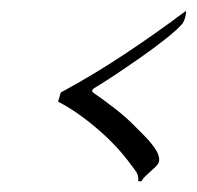

<svg xmlns="http://www.w3.org/2000/svg" viewBox="-20 -389 366 357"><path d="M237 -52Q238 -62 233.5 -69Q229 -76 224 -82Q199 -117 161 -149.5Q123 -182 88 -200L93 -217Q154 -250 212 -288.5Q270 -327 326 -369Q326 -357 320 -346Q311 -335 289 -317.5Q267 -300 240.5 -281.5Q214 -263 190.5 -247.5Q167 -232 155 -225Q149 -221 153 -217Q172 -204 194.5 -186.5Q217 -169 235 -150Q239 -146 249 -136Q259 -126 267.5 -114Q276 -102 276 -92Q276 -86 272 -82Q271 -80 258 -68.5Q245 -57 243 -52Z"/></svg>

Font: Italianno
Style: Regular
Weight: 400
Designer: Robert E. Leuschke
Foundry: Robert E. Leuschke
Version: Version 1.100; ttfautohint (v1.8.3)